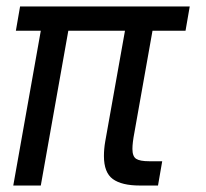

<svg xmlns="http://www.w3.org/2000/svg" viewBox="-20 -573 637 593"><path d="M21 0 106 -478H29L42 -553H566L553 -478H451L395 -163Q389 -132 389 -113Q389 -90 400.5 -82.5Q412 -75 441 -75H481L468 0H412Q356 0 328.5 -20Q301 -40 301 -91Q301 -113 305 -136L366 -478H191L106 0Z"/></svg>

Font: Open Sauce Sans
Style: Italic
Weight: 400
Italic angle: -10°
Designer: Alfredo Marco Pradil
Foundry: Creative Sauce Fz LLC
Version: Version 1.477